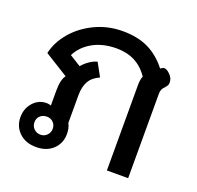

<svg xmlns="http://www.w3.org/2000/svg" viewBox="-111 -721 870 849"><g transform="rotate(20 324.0 -296.5)"><path d="M32 -91Q32 -132 57.5 -160.5Q83 -189 121 -189Q129 -189 141 -185V-255Q141 -307 158 -329L47 -398Q59 -452 99 -499Q139 -546 199 -574.5Q259 -603 328 -603Q400 -603 450.5 -578Q501 -553 539 -504Q549 -512 556 -512Q567 -512 580 -500Q600 -483 600 -460Q600 -451 597 -446Q594 -441 588 -434Q572 -420 572 -399V0H472V-401Q472 -429 479 -444Q427 -522 329 -522Q264 -522 217 -495.5Q170 -469 148 -425L201 -392Q213 -407 231.5 -420Q250 -433 269 -438L303 -376Q269 -361 254.5 -335Q240 -309 240 -270V-139Q251 -119 251 -91Q251 -47 221 -18.5Q191 10 142 10Q92 10 62 -19Q32 -48 32 -91ZM184 -91Q184 -109 172 -121Q160 -133 142 -133Q123 -133 110.5 -121.5Q98 -110 98 -91Q98 -73 110.5 -60.5Q123 -48 142 -48Q159 -48 171.5 -60.5Q184 -73 184 -91Z"/></g></svg>

Font: Niramit Medium
Style: Regular
Weight: 500
Designer: Katatrad Aksorn Co.,Ltd.
Foundry: Cadson Demak Co.,Ltd.
Version: Version 1.000; ttfautohint (v1.6)